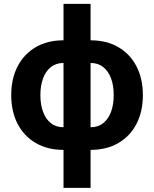

<svg xmlns="http://www.w3.org/2000/svg" viewBox="-20 -752 784 977"><path d="M303.2 10.7Q221.7 10.7 161.9 -24.2Q102.1 -59.1 69.6 -121.8Q37.1 -184.6 37.1 -267.6Q37.1 -351.6 69.6 -414.3Q102.1 -477.1 161.9 -512Q221.7 -546.9 303.2 -546.9H440.9Q522.5 -546.9 582.3 -512Q642.1 -477.1 674.6 -414.3Q707 -351.6 707 -267.6Q707 -184.6 674.6 -121.8Q642.1 -59.1 582.3 -24.2Q522.5 10.7 440.9 10.7ZM303.2 -104.5H440.9Q479 -104.5 505.4 -125.5Q531.7 -146.5 545.2 -183.3Q558.6 -220.2 558.6 -268.1Q558.6 -316.4 545.2 -353Q531.7 -389.6 505.4 -410.6Q479 -431.6 440.9 -431.6H303.2Q265.1 -431.6 238.8 -410.6Q212.4 -389.6 199 -353Q185.5 -316.4 185.5 -268.1Q185.5 -220.2 199 -183.3Q212.4 -146.5 238.5 -125.5Q264.6 -104.5 303.2 -104.5ZM303.2 204.1V-732.4H440.9V204.1Z"/></svg>

Font: Inter 18pt
Style: Bold
Weight: 700
Designer: Rasmus Andersson
Foundry: rsms
Version: Version 4.001;git-66647c0bb